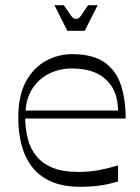

<svg xmlns="http://www.w3.org/2000/svg" viewBox="-20 -707 541 742"><path d="M292.4 14.9Q222.4 14.9 175.9 -6.3Q129.4 -27.4 101.9 -64.6Q74.4 -101.7 62.5 -149.8Q50.6 -197.9 50.6 -251.7Q50.6 -337.4 80.1 -391.6Q109.7 -445.7 157.4 -471.7Q205 -497.7 258 -497.7Q339.4 -497.7 384.4 -465.7Q429.3 -433.7 447.4 -377.9Q465.6 -322 465.6 -248.9H77.3Q78.1 -208.1 87.5 -170.7Q96.9 -133.3 119.8 -104.6Q142.7 -75.9 182.2 -59.2Q221.7 -42.6 282.1 -42.6Q323.1 -42.6 359.1 -49Q395 -55.4 436.3 -67.6V-5.9Q395 6.6 361.2 10.7Q327.4 14.9 292.4 14.9ZM436.1 -279.9Q436.1 -355.3 390.3 -398.9Q344.4 -442.4 258 -442.4Q210.4 -442.4 170.6 -422.9Q130.9 -403.3 106.6 -366.7Q82.3 -330.1 78.9 -279.9ZM240.1 -588 190.4 -686.9H226.7Q244.6 -660.6 252.4 -649.5Q260.1 -638.4 264.4 -636.4Q268.6 -634.3 273.9 -634.3Q280.1 -634.3 283.9 -636.4Q287.6 -638.4 295.2 -649.5Q302.9 -660.6 320.3 -686.9H357.3L307.6 -588Z"/></svg>

Font: Ojuju ExtraLight
Style: Regular
Weight: 200
Designer: Chisaokwu Joboson, Mirko Velimirovic
Foundry: Udi Foundry
Version: Version 1.000